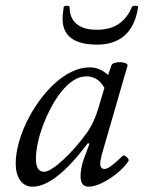

<svg xmlns="http://www.w3.org/2000/svg" viewBox="-20 -652 512 684"><path d="M96 13Q68 13 52 -9.5Q36 -32 36 -69Q36 -102 46 -140Q56 -178 74.5 -216.5Q93 -255 118 -290Q143 -325 172.5 -352.5Q202 -380 234.5 -396Q267 -412 300 -412Q335 -412 365 -385L377 -419Q379 -425 388.5 -428Q398 -431 409.5 -430.5Q421 -430 428.5 -426.5Q436 -423 434 -417L342 -99Q340 -89 338.5 -82Q337 -75 337 -70Q337 -50 353 -50Q361 -50 377.5 -62Q394 -74 416 -96Q420 -100 426 -96.5Q432 -93 436 -87.5Q440 -82 437 -77Q421 -54 395.5 -33.5Q370 -13 343 0Q316 13 296 13Q281 13 274 3.5Q267 -6 267 -25Q267 -39 270 -54Q273 -69 278 -84L299 -140L293 -142Q177 13 96 13ZM137 -40Q148 -40 166 -51.5Q184 -63 205.5 -83Q227 -103 249 -128Q271 -153 290 -180Q304 -200 313.5 -221Q323 -242 330 -265L352 -339Q329 -380 288 -380Q264 -380 241.5 -365.5Q219 -351 199 -326Q179 -301 162.5 -270Q146 -239 133.5 -206Q121 -173 114.5 -142Q108 -111 108 -86Q108 -40 137 -40ZM326 -493Q265 -493 234 -516Q203 -539 203 -585Q203 -596 204.5 -606.5Q206 -617 207 -627Q208 -630 213 -631Q218 -632 223 -631Q228 -630 228 -627Q228 -587 253 -566.5Q278 -546 325 -546Q372 -546 402.5 -566.5Q433 -587 450 -627Q451 -630 456.5 -631Q462 -632 467.5 -631Q473 -630 472 -627Q462 -560 425 -526.5Q388 -493 326 -493Z"/></svg>

Font: Junicode VF
Style: Italic
Weight: 400
Italic angle: -11°
Designer: Peter S. Baker
Version: Version 2.209